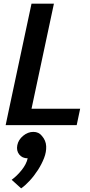

<svg xmlns="http://www.w3.org/2000/svg" viewBox="-20 -687 494 1054"><path d="M11 0 30 -90 153 -667H276L153 -90H420L401 0ZM132 182Q102 182 85.5 161Q69 140 75 110Q81 80 107 58.5Q133 37 163 37Q193 37 210 59Q232 84 233.5 115.5Q235 147 222 180.5Q209 214 188 246.5Q167 279 142.5 305.5Q118 332 96 347L44 300Q73 279 99 246.5Q125 214 132 182Z"/></svg>

Font: Epunda Sans SemiBold
Style: Italic
Weight: 600
Italic angle: -12.0243°
Designer: Simon Atzbach
Foundry: typofactur
Version: Version 2.204; ttfautohint (v1.8.4.7-5d5b)